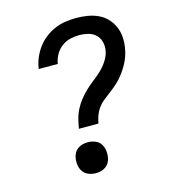

<svg xmlns="http://www.w3.org/2000/svg" viewBox="-111 -832 823 930"><g transform="rotate(-15 300.0 -367.5)"><path d="M231 -221Q235 -245 241 -269Q247 -293 259 -316Q271 -339 287.5 -359.5Q304 -380 323.5 -398Q343 -416 364 -432Q385 -448 403.5 -466.5Q422 -485 436 -507.5Q450 -530 454 -554Q458 -577 452 -598.5Q446 -620 430.5 -634Q415 -648 393.5 -653.5Q372 -659 349 -659Q327 -659 304 -653.5Q281 -648 261.5 -633.5Q242 -619 230 -598Q218 -577 214 -554V-551H118L119 -557Q123 -583 134 -608.5Q145 -634 162 -656.5Q179 -679 202 -696.5Q225 -714 250.5 -724.5Q276 -735 303 -739Q330 -743 356 -743Q385 -743 412.5 -738.5Q440 -734 464.5 -723Q489 -712 507.5 -693Q526 -674 537 -650Q548 -626 550.5 -598Q553 -570 548 -542Q545 -523 539 -504.5Q533 -486 523.5 -468Q514 -450 502.5 -433.5Q491 -417 477.5 -402Q464 -387 448 -373.5Q432 -360 415.5 -348Q399 -336 383.5 -323Q368 -310 356.5 -293.5Q345 -277 338.5 -258Q332 -239 329 -221ZM255 8Q237 8 220 1.5Q203 -5 192.5 -19Q182 -33 179 -51.5Q176 -70 179 -88Q181 -101 187.5 -113Q194 -125 205.5 -133Q217 -141 229.5 -144Q242 -147 255 -147Q273 -147 290.5 -140.5Q308 -134 318 -120Q328 -106 331 -87.5Q334 -69 331 -51Q329 -38 322.5 -26Q316 -14 304.5 -6Q293 2 280.5 5Q268 8 255 8Z"/></g></svg>

Font: Iosevka Medium Extended
Style: Italic
Weight: 500
Width: 7
Italic angle: -9°
Monospace: yes
Designer: Belleve Invis
Foundry: Belleve Invis
Version: Version 32.5.0; ttfautohint (v1.8.4)